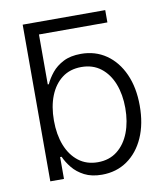

<svg xmlns="http://www.w3.org/2000/svg" viewBox="-83 -797 763 878"><g transform="rotate(-10 298.5 -358.5)"><path d="M115.2 -670.4 81.5 -727.5H464.8V-670.4ZM320.3 11.2Q272.5 11.2 239 -6.1Q205.6 -23.4 184.6 -49.3Q163.6 -75.2 151.9 -101.6H145V0H81.5V-727.5H147V-438.5H151.9Q163.6 -464.4 184.3 -490Q205.1 -515.6 238.3 -532.7Q271.5 -549.8 320.3 -549.8Q386.7 -549.8 437.3 -514.9Q487.8 -480 516.1 -417Q544.4 -354 544.4 -270Q544.4 -185.5 516.4 -122.3Q488.3 -59.1 437.7 -23.9Q387.2 11.2 320.3 11.2ZM311.5 -48.3Q364.7 -48.3 401.9 -77.6Q439 -106.9 458.3 -157.2Q477.5 -207.5 477.5 -270.5Q477.5 -333.5 458.3 -383.1Q439 -432.6 401.9 -461.4Q364.7 -490.2 311.5 -490.2Q258.8 -490.2 221.9 -462.2Q185.1 -434.1 165.5 -384.8Q146 -335.4 146 -270.5Q146 -205.6 165.5 -155.5Q185.1 -105.5 222.2 -76.9Q259.3 -48.3 311.5 -48.3Z"/></g></svg>

Font: Inter 16pt Light
Style: Regular
Weight: 300
Version: Version 4.001;git-66647c0bb